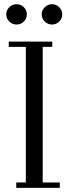

<svg xmlns="http://www.w3.org/2000/svg" viewBox="-20 -902 327 922"><path d="M60.1 -881.8Q80.1 -881.8 94.5 -867.4Q108.9 -853 108.9 -833Q108.9 -813 94.5 -798.6Q80.1 -784.2 60.1 -784.2Q39.6 -784.2 24.7 -798.6Q9.8 -813 9.8 -833Q9.8 -853 24.7 -867.4Q39.6 -881.8 60.1 -881.8ZM22 -676.8V-702.1H231V-676.8H185.1V-25.9H267.1V0H58.1V-25.9H104V-676.8ZM195.1 -798.6Q180.2 -813 180.2 -833Q180.2 -853 195.1 -867.4Q210 -881.8 230 -881.8Q250 -881.8 264.4 -867.4Q278.8 -853 278.8 -833Q278.8 -813 264.4 -798.6Q250 -784.2 230 -784.2Q210 -784.2 195.1 -798.6Z"/></svg>

Font: Dehuti Alt
Style: Book
Weight: 400
Version: Version 1.2